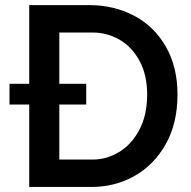

<svg xmlns="http://www.w3.org/2000/svg" viewBox="-20 -740 756 760"><path d="M95.7 -326.2H17.6V-408.2H95.7V-719.7H334Q430.7 -719.7 510 -678.2Q589.4 -636.7 636 -556.4Q682.6 -476.1 682.6 -365.2Q682.6 -252.4 636.2 -169.7Q589.8 -86.9 512.5 -43.5Q435.1 0 342.8 0H95.7ZM562.5 -365.2Q562.5 -444.3 531.7 -500.2Q501 -556.2 451.2 -584Q401.4 -611.8 344.7 -611.3H214.8V-408.2H321.3V-326.2H214.8V-108.4H344.7Q400.9 -107.9 450.9 -137.9Q501 -168 531.7 -226.3Q562.5 -284.7 562.5 -365.2Z"/></svg>

Font: Reddit Sans Strawberry SemiBold
Style: Regular
Weight: 600
Designer: Stephen Hutchings
Foundry: Reddit
Version: Version 1.013